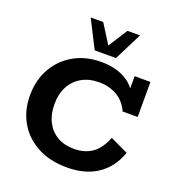

<svg xmlns="http://www.w3.org/2000/svg" viewBox="-144 -918 962 1045"><g transform="rotate(20 337.0 -396.0)"><path d="M358.8 10Q260.7 10 188.4 -28.6Q116.2 -67.2 76.7 -135.1Q37.2 -203 37.2 -290Q37.2 -379.8 76.3 -448.3Q115.4 -516.8 183.9 -555.4Q252.4 -594 340.2 -594Q426.9 -594 486.4 -558Q545.8 -522 570.3 -447.3L536.9 -469.1V-583H628.4V-380H541.2Q516.8 -434.2 470.8 -460Q424.8 -485.9 368.6 -485.9Q309.8 -485.9 267.3 -461.6Q224.8 -437.2 201.7 -393.7Q178.7 -350.2 178.7 -291.3Q178.7 -232.8 200.8 -189.3Q223 -145.8 264.1 -121.9Q305.2 -98.1 361.6 -98.1Q422.7 -98.1 465.9 -128.3Q509 -158.4 534.7 -224.9L638.5 -176Q607.5 -86.4 536.7 -38.2Q465.9 10 358.8 10ZM284.6 -640.8 202.8 -801.5H275.4L345.2 -690.7L415.7 -801.5H488.3L407.8 -640.8Z"/></g></svg>

Font: Rokkitt SemiBold
Style: Regular
Weight: 600
Designer: Vernon Adams
Foundry: Vernon Adams
Version: Version 3.103